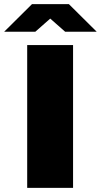

<svg xmlns="http://www.w3.org/2000/svg" viewBox="-57 -905 486 925"><path d="M74 0V-688H295V0ZM-37 -752 97 -885H275L409 -752H257L156 -841H214L113 -752Z"/></svg>

Font: Archivo SemiBold Black
Style: Regular
Weight: 900
Version: Version 2.001